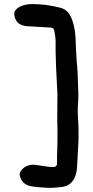

<svg xmlns="http://www.w3.org/2000/svg" viewBox="-20 -852 457 946"><path d="M364 -277Q369 -205 366 -144Q363 -89 360 -35Q358 5 346 27Q327 64 286 69Q241 75 205 73Q151 70 126 64Q88 54 78 15Q74 0 86 -14Q111 -44 154 -40Q162 -39 192.5 -34Q223 -29 240 -29Q263 -28 261 -51Q261 -53 261 -85Q265 -178 262 -270Q263 -328 263 -386Q260 -457 256 -528Q253 -615 254 -637Q255 -667 247 -702Q245 -715 230 -716Q131 -722 112 -723Q65 -727 53 -766Q48 -785 52.5 -795.5Q57 -806 74 -817Q98 -831 137 -832Q207 -832 277 -814Q312 -805 328 -771Q349 -728 352 -667Q354 -608 358 -549Q363 -510 366 -394Q367 -367 364 -335Q362 -312 364 -277Z"/></svg>

Font: LXGW WenKai & Jojoba
Style: Regular
Weight: 400
Designer: LXGW / Fontworks Inc.
Foundry: LXGW / Fontworks Inc.
Version: Version 1.501;January 22, 2025;FontCreator 15.0.0.2927 64-bi